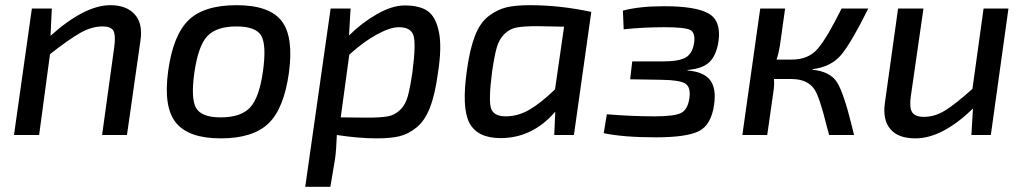

<svg xmlns="http://www.w3.org/2000/svg" viewBox="-20 -521 3960 741"><path d="M180 -488 175 -383Q307 -501 406 -501Q468 -501 500 -465.5Q532 -430 522 -364L470 0H374L421 -340Q427 -386 417.5 -402.5Q408 -419 376 -419Q334 -419 290.5 -394.5Q247 -370 173 -312L131 0H34L103 -488Z M1095 -240Q1076 -102 1016 -44.5Q956 13 832 13Q708 13 659 -47.5Q610 -108 629 -247Q648 -385 707.5 -443Q767 -501 893 -501Q1019 -501 1066.5 -440.5Q1114 -380 1095 -240ZM893 -419Q816 -419 780.5 -382Q745 -345 730 -240Q716 -140 737 -104Q758 -68 832 -68Q910 -68 945.5 -106.5Q981 -145 995 -247Q1009 -348 988 -383.5Q967 -419 893 -419Z M1333 -488 1327 -384Q1375 -432 1434 -466Q1493 -500 1542 -500Q1600 -500 1631 -478Q1662 -456 1674 -397.5Q1686 -339 1670 -238Q1659 -156 1639 -105Q1619 -54 1587 -28.5Q1555 -3 1521 5Q1487 13 1434 13Q1365 13 1280 0Q1278 58 1273 93L1255 200H1158L1256 -488ZM1328 -310 1295 -68Q1341 -67 1398 -67Q1450 -67 1477 -72Q1504 -77 1524.5 -97Q1545 -117 1554 -150Q1563 -183 1572 -245Q1586 -354 1575.5 -385Q1565 -416 1519 -416Q1486 -416 1434.5 -388Q1383 -360 1328 -310Z M2195 0H2119L2123 -90Q2035 12 1912 12Q1823 12 1792 -46Q1761 -104 1782 -250Q1793 -331 1813 -382.5Q1833 -434 1866 -459Q1899 -484 1934 -492.5Q1969 -501 2024 -501Q2142 -501 2262 -475ZM2122 -176 2157 -418Q2065 -420 2054 -420Q2002 -420 1974.5 -415Q1947 -410 1926.5 -389.5Q1906 -369 1897 -337Q1888 -305 1879 -243Q1865 -134 1875 -103Q1885 -72 1932 -72Q1979 -72 2023 -97.5Q2067 -123 2122 -176Z M2387 -408 2384 -480Q2447 -497 2543 -497Q2665 -497 2714.5 -469Q2764 -441 2753 -362Q2745 -308 2718.5 -282Q2692 -256 2634 -251L2633 -249Q2696 -244 2720.5 -212Q2745 -180 2736 -117Q2725 -39 2677.5 -15Q2630 9 2511 9Q2386 9 2310 -7L2322 -80Q2418 -72 2506 -72Q2584 -72 2609.5 -85.5Q2635 -99 2641 -145Q2646 -185 2624.5 -198.5Q2603 -212 2535 -213L2412 -215L2420 -284H2538Q2601 -284 2627 -299.5Q2653 -315 2659 -357Q2664 -395 2643.5 -405.5Q2623 -416 2544 -416Q2465 -416 2387 -408Z M3116 -254 3115 -252Q3185 -245 3211 -202.5Q3237 -160 3268 -33Q3273 -11 3276 0H3180Q3177 -12 3171 -33Q3143 -146 3124 -175Q3098 -215 3037 -216H2967Q2969 -191 2965 -168L2941 0H2845L2914 -488H3010L2990 -345Q2985 -314 2977 -291H3036Q3100 -291 3136 -333Q3172 -375 3228 -488H3331Q3266 -357 3227 -310Q3188 -263 3116 -254Z M3872 -488 3804 0H3729L3735 -102Q3616 13 3513 13Q3446 13 3416 -23Q3386 -59 3395 -123L3446 -488H3544L3495 -148Q3489 -105 3500.5 -87.5Q3512 -70 3546 -70Q3587 -70 3626.5 -94Q3666 -118 3733 -178L3776 -488Z"/></svg>

Font: Exo 2.0 Medium
Style: Italic
Weight: 500
Italic angle: -8°
Designer: Natanael Gama
Version: Version 1.001;PS 001.001;hotconv 1.0.70;makeotf.lib2.5.58329